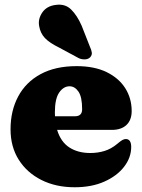

<svg xmlns="http://www.w3.org/2000/svg" viewBox="-20 -776 600 810"><path d="M535.5 -307.5Q535.5 -269.5 513.5 -248.8Q491.5 -228 452 -228H221Q236 -178 272.2 -154.2Q308.5 -130.5 361 -130.5Q392.5 -130.5 421 -139.2Q449.5 -148 474.5 -169Q488.5 -181 496.2 -185.2Q504 -189.5 511.5 -189.5Q533.5 -188.5 533.5 -156Q533.5 -111.5 503.8 -72.8Q474 -34 420.5 -10Q367 14 295 14Q215.5 14 154.5 -16.8Q93.5 -47.5 59 -102.2Q24.5 -157 24.5 -230.5Q24.5 -309 56.8 -369.2Q89 -429.5 151.2 -463.2Q213.5 -497 303 -497Q378 -497 429.8 -471.8Q481.5 -446.5 508.5 -403.8Q535.5 -361 535.5 -307.5ZM211.5 -301.5Q211.5 -293.5 212 -285.5H296Q326.5 -285.5 326.5 -315Q326.5 -367 311 -389.5Q295.5 -412 273.5 -412Q248 -412 229.8 -385.8Q211.5 -359.5 211.5 -301.5ZM324.5 -667.5 359.5 -578.5Q365.5 -566 367.2 -554.8Q369 -543.5 360 -534Q352 -526 338.2 -525.5Q324.5 -525 312.5 -530.5L229 -575.5Q189 -595 169.5 -615.5Q150 -636 145 -667Q140 -696 158.2 -723Q176.5 -750 213 -755Q254 -761.5 279.8 -736.2Q305.5 -711 324.5 -667.5Z"/></svg>

Font: Fraunces 9pt Soft Black
Style: Regular
Weight: 900
Version: Version 1.000;[b76b70a41]